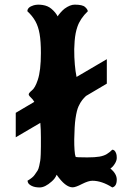

<svg xmlns="http://www.w3.org/2000/svg" viewBox="-20 -783 557 839"><path d="M153.3 36.1Q131.8 36.1 118.2 29.1Q104.5 22 102.1 14.2L100.1 6.8Q124 -7.3 131.8 -19.5Q140.1 -31.2 144.3 -37.8Q148.4 -44.4 151.4 -58.1L155.8 -80.6Q157.2 -88.9 158 -109.1Q158.7 -129.4 158.7 -142.1V-183.1Q158.7 -218.8 156.2 -246.1L48.8 -183.1V-290L129.9 -337.9Q122.6 -350.1 116.2 -355.5Q108.4 -362.8 106.2 -367.4Q104 -372.1 109.4 -378.4Q111.3 -380.9 113.8 -383.1Q116.2 -385.3 119.1 -387.7Q133.3 -398.4 145 -433.6Q158.7 -474.1 158.7 -551.3Q158.7 -602.1 153.1 -634.5Q147.5 -667 134.8 -689.9Q122.1 -712.9 99.6 -733.9Q99.6 -751.5 127 -759.8Q143.6 -764.6 166.3 -761.2Q189 -757.8 204.6 -744.6Q223.6 -728.5 231.9 -711.4Q234.4 -716.3 243.9 -727.3Q253.4 -738.3 262.2 -745.1Q286.6 -762.7 306.2 -762.7Q340.8 -762.7 351.6 -752.4Q362.3 -743.2 363.8 -733.9Q330.1 -701.7 317.9 -665Q309.1 -639.6 306.2 -604Q303.2 -568.4 304.9 -533.2Q306.6 -498 310.1 -472.7Q312 -458 314.5 -446.8L446.8 -524.4V-417.5L356 -363.8Q354.5 -362.3 352.5 -360.4Q347.2 -355.5 339.1 -345.5Q331.1 -335.4 323.2 -318.4Q315.4 -301.8 310.1 -266.1Q307.6 -250 306.2 -225.1Q304.7 -200.2 304.4 -174.1Q304.2 -147.9 305.7 -127.2Q307.1 -106.4 310.5 -97.7Q310.5 -95.2 361.3 -95.2Q395 -95.2 414.6 -98.6Q434.1 -102.1 446.5 -109.6Q459 -117.2 470.7 -128.9Q482.4 -128.9 488.3 -110.4Q490.2 -104.5 490.2 -92.8Q490.2 -82.5 483.4 -70.3Q473.1 -52.7 462.4 -46.9Q490.2 -23.4 490.2 1.5Q490.2 31.2 470.7 36.1Q424.8 6.8 383.3 6.8Q366.7 6.8 338.4 21Q310.5 35.6 297.4 35.6Q265.6 35.6 227.5 -19.5Q221.2 -2.9 205.6 10.3Q176.8 36.1 153.3 36.1Z"/></svg>

Font: Sancreek
Style: Regular
Weight: 400
Designer: Vernon Adams
Foundry: Vernon Adams
Version: Version 1.100; ttfautohint (v1.8.4.7-5d5b)